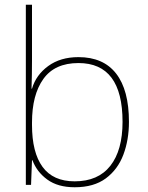

<svg xmlns="http://www.w3.org/2000/svg" viewBox="-20 -780 623 810"><path d="M115 -525Q115 -501 114.5 -466Q114 -431 113 -406H115Q132 -464 183.5 -501.5Q235 -539 311 -539Q416 -539 470 -469.5Q524 -400 524 -266Q524 -190 500.5 -127.5Q477 -65 426.5 -27.5Q376 10 295 10Q224 10 179.5 -22.5Q135 -55 117 -104H115L111 0H89V-760H115ZM311 -514Q211 -514 163 -447Q115 -380 115 -263V-253Q115 -137 159.5 -76Q204 -15 295 -15Q394 -15 445.5 -80.5Q497 -146 497 -266Q497 -514 311 -514Z"/></svg>

Font: Noto Sans Bengali UI Thin
Style: Regular
Weight: 100
Designer: Jelle Bosma - Monotype Design Team
Foundry: Monotype Imaging Inc.
Version: Version 2.003; ttfautohint (v1.8.4.7-5d5b)